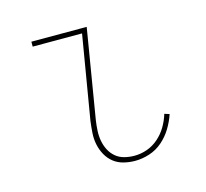

<svg xmlns="http://www.w3.org/2000/svg" viewBox="-83 -613 765 714"><g transform="rotate(-15 300.0 -256.0)"><path d="M354 8Q331 8 309.5 2.5Q288 -3 271.5 -16Q255 -29 244.5 -48Q234 -67 229.5 -88.5Q225 -110 226.5 -133Q228 -156 231 -179L285 -501H95V-520H308L251 -176Q248 -156 247 -136Q246 -116 249.5 -97Q253 -78 261.5 -61.5Q270 -45 284 -33Q298 -21 317 -16Q336 -11 356 -11Q381 -11 405 -19.5Q429 -28 449 -45.5Q469 -63 482.5 -86Q496 -109 503 -133L522 -127Q513 -100 497.5 -74.5Q482 -49 459.5 -29.5Q437 -10 409 -1Q381 8 354 8Z"/></g></svg>

Font: Iosevka Thin Extended
Style: Italic
Weight: 100
Width: 7
Italic angle: -9°
Monospace: yes
Designer: Belleve Invis
Foundry: Belleve Invis
Version: Version 32.5.0; ttfautohint (v1.8.4)